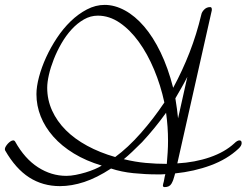

<svg xmlns="http://www.w3.org/2000/svg" viewBox="-20 -745 1008 785"><path d="M1 -130Q0 -132 0 -136Q0 -140 3.5 -146Q7 -152 12 -157.5Q17 -163 23 -167Q29 -171 34 -171Q39 -171 42 -166Q81 -96 135.5 -61Q190 -26 251 -26Q269 -26 289.5 -30Q310 -34 330 -40Q350 -46 367.5 -53.5Q385 -61 396 -68Q332 -87 282 -117.5Q232 -148 198 -186.5Q164 -225 146.5 -269Q129 -313 129 -360Q129 -391 139.5 -430.5Q150 -470 168.5 -510.5Q187 -551 212.5 -589.5Q238 -628 269 -658Q300 -688 335.5 -706.5Q371 -725 408 -725Q449 -725 490.5 -702.5Q532 -680 569 -637Q606 -594 636.5 -531Q667 -468 688 -386Q726 -456 755 -530.5Q784 -605 803 -685Q805 -696 815 -706Q825 -716 839 -716Q846 -716 846 -707V-703L705 -77Q777 -81 838 -102Q899 -123 938 -159Q950 -171 959 -171Q968 -171 968 -160Q968 -149 955 -137Q909 -94 841.5 -69Q774 -44 696 -36L693 -25Q689 -8 681 6Q673 20 653 20Q646 20 646 13Q646 10 647 8V7Q650 -2 651.5 -12Q653 -22 656 -33Q647 -32 638.5 -32Q630 -32 622 -32Q575 -32 525.5 -37Q476 -42 434 -56Q376 -18 324.5 -1Q273 16 225 16Q155 16 99.5 -19.5Q44 -55 1 -130ZM451 -103Q503 -141 555.5 -200.5Q608 -260 652 -326Q637 -396 610 -460.5Q583 -525 547.5 -574Q512 -623 469.5 -652Q427 -681 380 -681Q350 -681 323 -665.5Q296 -650 273 -625Q250 -600 231.5 -568Q213 -536 200 -503Q187 -470 180 -439.5Q173 -409 173 -386Q173 -337 193 -293Q213 -249 249 -213Q285 -177 336.5 -149Q388 -121 451 -103ZM561 -164Q539 -142 520.5 -124.5Q502 -107 486 -94H487Q532 -83 575 -79Q618 -75 662 -75Q664 -98 665.5 -122Q667 -146 667 -169Q667 -198 665 -226.5Q663 -255 659 -284Q636 -252 611.5 -222Q587 -192 561 -164ZM746 -431Q734 -407 721.5 -385.5Q709 -364 697 -343Q701 -320 703.5 -299.5Q706 -279 708 -261Z"/></svg>

Font: Discipuli Britannica
Style: Regular
Weight: 400
Designer: Peter Wiegel
Foundry: Peter Wiegel
Version: Version 0.001 2009